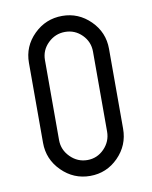

<svg xmlns="http://www.w3.org/2000/svg" viewBox="-74 -681 585 738"><g transform="rotate(-10 218.5 -312.5)"><path d="M218.8 -624.5Q282.2 -624.5 328.4 -578.9Q374.5 -533.2 374.5 -468.8V-156.7Q374.5 -92.3 328.9 -46.1Q283.2 0 219 0Q154.8 0 108.4 -46.1Q62 -92.3 62 -156.7V-468.8Q62 -533.2 108.2 -578.9Q154.3 -624.5 218.8 -624.5ZM312 -156.7V-468.8Q312 -507.3 284.7 -534.7Q257.3 -562 219 -562Q180.7 -562 152.6 -534.7Q124.5 -507.3 124.5 -468.8V-156.7Q124.5 -118.2 152.6 -90.1Q180.7 -62 219 -62Q257.3 -62 284.7 -90.1Q312 -118.2 312 -156.7Z"/></g></svg>

Font: GOSTRUS
Style: type_B
Weight: 400
Designer: Юрий и Татьяна Кривогуз
Version: Version 02.00